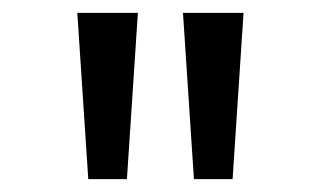

<svg xmlns="http://www.w3.org/2000/svg" viewBox="-20 -749 484 298"><path d="M117 -471 100 -729H194L177 -471ZM281 -471 264 -729H358L341 -471Z"/></svg>

Font: Noto Sans Bengali UI ExtraCondensed
Style: Regular
Weight: 400
Width: 2
Designer: Jelle Bosma - Monotype Design Team
Foundry: Monotype Imaging Inc.
Version: Version 2.003